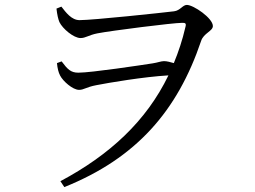

<svg xmlns="http://www.w3.org/2000/svg" viewBox="-20 -719 1040 782"><path d="M304 -637C271 -637 248 -669 230 -692L210 -684C213 -658 217 -641 222 -629C235 -602 280 -564 308 -564C329 -564 341 -576 376 -583C432 -594 685 -626 722 -626C734 -626 740 -625 735 -608C723 -556 707 -508 688 -462C674 -466 660 -470 648 -470C636 -470 622 -464 602 -461C557 -454 352 -423 299 -423C268 -423 255 -437 231 -469L212 -462C214 -441 218 -424 225 -411C236 -389 276 -353 302 -353C322 -353 330 -364 372 -372C423 -382 564 -406 666 -412C576 -226 427 -88 226 19L242 43C536 -75 703 -268 799 -552C809 -584 847 -592 847 -613C847 -645 768 -699 741 -699C724 -699 714 -676 689 -673C640 -667 359 -637 304 -637Z"/></svg>

Font: Harano Aji Mincho CN
Style: Regular
Weight: 400
Foundry: Masamichi Hosoda
Version: HaranoAjiMinchoCN-Regular version 20230610;ttx 4.39.4